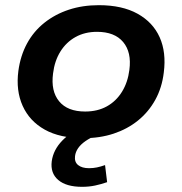

<svg xmlns="http://www.w3.org/2000/svg" viewBox="-20 -524 704 742"><path d="M303 10Q212 10 153 -23Q94 -56 67.5 -115Q41 -174 51 -250Q59 -309 84.5 -356Q110 -403 151.5 -436Q193 -469 246 -486.5Q299 -504 362 -504Q452 -504 511.5 -471Q571 -438 597 -380Q623 -322 613 -244Q606 -185 580 -138Q554 -91 513 -58Q472 -25 419 -7.5Q366 10 303 10ZM309 -93Q357 -93 393 -113Q429 -133 451.5 -169.5Q474 -206 480 -254Q489 -322 456 -361.5Q423 -401 355 -401Q308 -401 272 -381Q236 -361 213.5 -325Q191 -289 185 -240Q176 -172 208.5 -132.5Q241 -93 309 -93ZM297 198Q236 198 205 171.5Q174 145 180 99Q186 55 221 19Q256 -17 316 -41L350 0Q328 9 310 21.5Q292 34 282 48.5Q272 63 270 79Q267 102 282 114Q297 126 324 126Q340 126 354.5 123Q369 120 386 114L394 180Q371 188 347.5 193Q324 198 297 198Z"/></svg>

Font: Nunito Sans 10pt SemiExpanded
Style: Bold Italic
Weight: 700
Width: 6
Italic angle: -9°
Designer: Vernon Adams
Foundry: Vernon Adams
Version: Version 3.101;gftools[0.9.27]